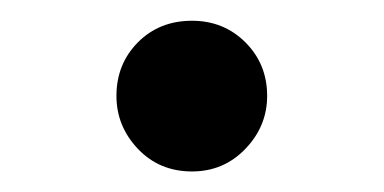

<svg xmlns="http://www.w3.org/2000/svg" viewBox="-20 -150 372 186"><path d="M166 16.1Q134.3 16.1 113.5 -5.9Q92.8 -27.8 92.8 -57.1Q92.8 -87.9 113.5 -108.9Q134.3 -129.9 166 -129.9Q196.8 -129.9 217.8 -108.9Q238.8 -87.9 238.8 -57.1Q238.8 -27.8 217.8 -5.9Q196.8 16.1 166 16.1Z"/></svg>

Font: Source Han Serif TW SemiBold
Style: Regular
Weight: 600
Designer: Ryoko NISHIZUKA Ë•øÂ°öÊ∂ºÂ≠ê (kana & ideographs); Frank Grie√ühammer (Latin, Greek & Cyrillic); Wenlong ZHANG Âº†ÊñáÈæô 
Foundry: Adobe
Version: Version 2.003;hotconv 1.1.1;makeotfexe 2.6.0